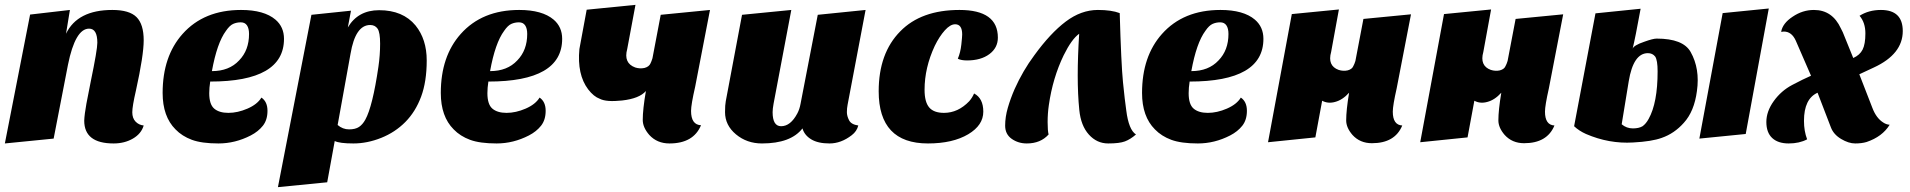

<svg xmlns="http://www.w3.org/2000/svg" viewBox="-28 -571 7869 791"><path d="M440 20Q319 20 319 -74Q320 -100 328 -144L346 -236Q373 -366 373 -395Q373 -453 339 -453Q282 -453 252 -304L193 0L-8 20L96 -511L260 -530L244 -432Q291 -530 435 -530Q505 -530 534.5 -500.5Q564 -471 564 -405Q564 -343 532 -198Q517 -133 517 -108.5Q517 -84 530.5 -70Q544 -56 564 -54Q554 -20 519.5 0Q485 20 440 20Z M1049 -169Q1074 -152 1074 -114.5Q1074 -77 1055 -53Q1036 -29 1005 -13Q941 20 872 20Q803 20 762.5 5Q722 -10 695 -38Q642 -91 642 -188Q642 -339 724 -431Q812 -530 965 -530Q1060 -530 1107 -490Q1142 -460 1142 -411Q1142 -235 838 -235Q834 -209 834 -187Q834 -141 854.5 -123.5Q875 -106 913 -106Q951 -106 991.5 -123.5Q1032 -141 1049 -169ZM845 -278Q916 -278 957 -322Q998 -364 998 -431Q998 -454 989.5 -466.5Q981 -479 964 -479Q947 -479 932.5 -472.5Q918 -466 903 -444Q866 -394 845 -278Z M1351 10 1320 180 1117 200 1255 -510 1418 -527 1405 -458Q1447 -529 1534 -529Q1632 -529 1684 -466Q1730 -409 1730 -322Q1730 -235 1707 -173Q1684 -111 1642 -68.5Q1600 -26 1542.5 -3Q1485 20 1428 20Q1371 20 1351 10ZM1363 -56Q1384 -38 1410 -38Q1436 -38 1451 -48Q1466 -58 1477 -78Q1507 -132 1531 -296Q1538 -344 1538 -391Q1538 -438 1527.5 -453Q1517 -468 1497 -468Q1436 -468 1416 -349Z M2195 -169Q2220 -152 2220 -114.5Q2220 -77 2201 -53Q2182 -29 2151 -13Q2087 20 2018 20Q1949 20 1908.5 5Q1868 -10 1841 -38Q1788 -91 1788 -188Q1788 -339 1870 -431Q1958 -530 2111 -530Q2206 -530 2253 -490Q2288 -460 2288 -411Q2288 -235 1984 -235Q1980 -209 1980 -187Q1980 -141 2000.5 -123.5Q2021 -106 2059 -106Q2097 -106 2137.5 -123.5Q2178 -141 2195 -169ZM1991 -278Q2062 -278 2103 -322Q2144 -364 2144 -431Q2144 -454 2135.5 -466.5Q2127 -479 2110 -479Q2093 -479 2078.5 -472.5Q2064 -466 2049 -444Q2012 -394 1991 -278Z M2836 -214 2897 -530 2694 -510 2660 -331Q2656 -318 2652 -310Q2646 -296 2627 -291Q2608 -287 2589 -293Q2540 -311 2556 -369L2590 -551L2389 -531L2359 -369Q2349 -264 2395 -203Q2418 -173 2443 -164Q2470 -150 2535 -157Q2606 -165 2633 -196Q2620 -121 2620 -77Q2620 -46 2647 -15Q2679 20 2730 20Q2829 20 2860 -55Q2819 -57 2819 -114Q2819 -140 2836 -214Z M3278 -42Q3230 20 3111 20Q3049 20 3004 -17.5Q2959 -55 2959 -109Q2959 -139 2962 -154L3029 -510L3232 -530L3159 -144Q3155 -122 3155 -109Q3155 -51 3190 -51Q3229 -51 3257 -104Q3266 -121 3270 -143L3341 -510L3538 -530L3464 -140Q3461 -125 3461 -109Q3461 -93 3470 -75.5Q3479 -58 3508 -54Q3502 -30 3481 -14Q3437 20 3389.5 20Q3342 20 3314 3Q3286 -14 3278 -42Z M4083 -416Q4083 -374 4048 -348Q4013 -322 3956 -322Q3932 -322 3918 -329Q3929 -355 3932.5 -387.5Q3936 -420 3936 -429Q3936 -471 3907 -471Q3887 -471 3864.5 -446Q3842 -421 3823 -382Q3781 -292 3781 -201Q3781 -151 3800 -128.5Q3819 -106 3861 -106Q3919 -106 3965 -154Q3978 -169 3985 -186Q4023 -166 4023 -111Q4023 -55 3961 -18Q3897 20 3795 20Q3592 20 3592 -195Q3592 -352 3681 -442Q3767 -530 3925 -530Q4083 -530 4083 -416Z M4292 -17Q4259 20 4202 20Q4167 20 4140 1Q4113 -18 4113 -53.5Q4113 -89 4124 -127Q4135 -165 4152 -204Q4186 -280 4233 -343Q4299 -434 4362.5 -482Q4426 -530 4495 -530Q4551 -530 4585 -517Q4591 -307 4598.5 -232Q4606 -157 4612 -116Q4622 -36 4652 -17Q4629 3 4606.5 11.5Q4584 20 4537.5 20Q4491 20 4458 -16.5Q4425 -53 4418.5 -117.5Q4412 -182 4412 -260Q4412 -338 4418 -432Q4387 -410 4354 -343Q4309 -250 4293 -138Q4288 -104 4288 -68Q4288 -32 4292 -17Z M5084 -169Q5109 -152 5109 -114.5Q5109 -77 5090 -53Q5071 -29 5040 -13Q4976 20 4907 20Q4838 20 4797.5 5Q4757 -10 4730 -38Q4677 -91 4677 -188Q4677 -339 4759 -431Q4847 -530 5000 -530Q5095 -530 5142 -490Q5177 -460 5177 -411Q5177 -235 4873 -235Q4869 -209 4869 -187Q4869 -141 4889.5 -123.5Q4910 -106 4948 -106Q4986 -106 5026.5 -123.5Q5067 -141 5084 -169ZM4880 -278Q4951 -278 4992 -322Q5033 -364 5033 -431Q5033 -454 5024.5 -466.5Q5016 -479 4999 -479Q4982 -479 4967.5 -472.5Q4953 -466 4938 -444Q4901 -394 4880 -278Z M5726 -207 5785 -512 5589 -493 5556 -320Q5552 -307 5548 -300Q5543 -286 5524 -281Q5506 -277 5487 -283Q5440 -300 5456 -357L5488 -532L5294 -513L5196 15L5391 -5L5419 -156Q5443 -143 5472 -151Q5503 -159 5530 -189Q5518 -117 5518 -75Q5518 -45 5544 -15Q5575 19 5624 19Q5719 19 5749 -54Q5710 -56 5710 -111Q5710 -136 5726 -207Z M6353 -207 6412 -512 6216 -493 6183 -320Q6179 -307 6175 -300Q6170 -286 6151 -281Q6133 -277 6114 -283Q6067 -300 6083 -357L6115 -532L5921 -513L5823 15L6018 -5L6046 -156Q6070 -143 6099 -151Q6130 -159 6157 -189Q6145 -117 6145 -75Q6145 -45 6171 -15Q6202 19 6251 19Q6346 19 6376 -54Q6337 -56 6337 -111Q6337 -136 6353 -207Z M6739 -51Q6724 -42 6699 -42Q6673 -42 6653 -59L6682 -236Q6701 -352 6761 -352Q6780 -352 6791 -338Q6801 -323 6801 -277Q6801 -147 6764 -81Q6753 -61 6739 -51ZM6797 -412Q6782 -412 6746 -399Q6702 -384 6698 -370Q6709 -414 6731 -535L6545 -516L6457 -51Q6477 -32 6506 -19Q6601 22 6700 16Q6777 12 6818 -3Q6870 -21 6909 -65Q6952 -112 6963 -196Q6976 -288 6937 -357Q6906 -412 6797 -412ZM7069 -517 6973 0 7164 -19 7259 -536Z M7417 3Q7385 20 7341 20Q7297 20 7273 -2.5Q7249 -25 7249 -68.5Q7249 -112 7279.5 -154.5Q7310 -197 7355.5 -221Q7401 -245 7433 -259L7370 -404Q7353 -441 7321 -441L7313 -440H7310Q7316 -475 7357 -502Q7398 -530 7445 -530Q7521 -530 7556 -454L7564 -438L7607 -332Q7634 -344 7645.5 -366.5Q7657 -389 7657 -433.5Q7657 -478 7633 -506Q7671 -530 7721 -530Q7811 -530 7811 -443Q7811 -348 7692 -293L7632 -265L7686 -126Q7702 -84 7731 -66Q7743 -58 7757 -57Q7727 -8 7662 14Q7642 20 7615 20Q7588 20 7557 1.5Q7526 -17 7515 -46L7460 -189Q7404 -164 7404 -73Q7404 -31 7417 3Z"/></svg>

Font: Sansita One
Style: Regular
Weight: 400
Designer: Pablo Cosgaya
Foundry: Omnibus-Type
Version: Version 1.001